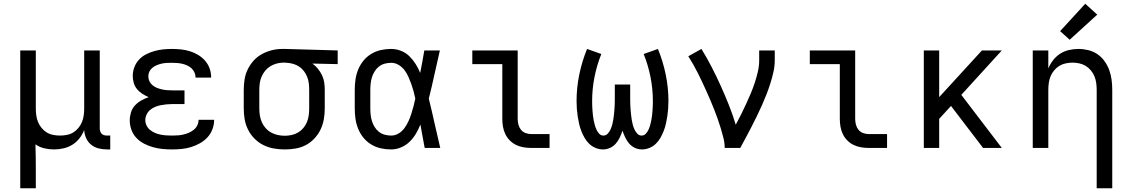

<svg xmlns="http://www.w3.org/2000/svg" viewBox="-20 -789 6040 1024"><path d="M88 215V-520H171V-210Q171 -192 173.5 -173.5Q176 -155 183 -138Q190 -121 202 -106.5Q214 -92 229.5 -82.5Q245 -73 263.5 -69.5Q282 -66 300 -66Q318 -66 336.5 -69.5Q355 -73 370.5 -82.5Q386 -92 398 -106.5Q410 -121 417 -138Q424 -155 426.5 -173.5Q429 -192 429 -210V-520H512V-104Q512 -97 514.5 -89Q517 -81 522.5 -75.5Q528 -70 535.5 -68Q543 -66 551 -66H568V8H551Q528 8 506 2.5Q484 -3 466.5 -17Q449 -31 439.5 -52Q430 -73 429 -96Q420 -72 404 -51.5Q388 -31 366.5 -17.5Q345 -4 319.5 2Q294 8 268 8Q242 8 216.5 2Q191 -4 169 -19Q170 13 170.5 44.5Q171 76 171 107V215Z M897 8Q872 8 846.5 5.5Q821 3 796 -4Q771 -11 748 -23Q725 -35 707.5 -53.5Q690 -72 681 -96.5Q672 -121 672 -147Q672 -168 678.5 -189.5Q685 -211 700 -227Q715 -243 734 -253.5Q753 -264 773 -271Q756 -278 739.5 -288.5Q723 -299 711 -313.5Q699 -328 693.5 -346.5Q688 -365 688 -384Q688 -408 696.5 -430.5Q705 -453 721 -470.5Q737 -488 758.5 -499Q780 -510 803 -516.5Q826 -523 849.5 -525.5Q873 -528 897 -528Q921 -528 945 -525.5Q969 -523 992 -516Q1015 -509 1036 -496.5Q1057 -484 1073 -466Q1089 -448 1097.5 -425Q1106 -402 1106 -378Q1106 -377 1106 -376.5Q1106 -376 1106 -375H1023Q1023 -375 1023 -375.5Q1023 -376 1023 -376Q1023 -390 1017 -403Q1011 -416 1001 -425Q991 -434 978 -440Q965 -446 951.5 -449Q938 -452 924.5 -453Q911 -454 897 -454Q884 -454 870.5 -453.5Q857 -453 843.5 -450Q830 -447 817.5 -442Q805 -437 794 -428.5Q783 -420 777 -408Q771 -396 771 -382Q771 -368 777 -355.5Q783 -343 794 -334Q805 -325 818 -320Q831 -315 844.5 -312Q858 -309 872 -308Q886 -307 900 -307H964V-234H900Q884 -234 868.5 -232.5Q853 -231 837.5 -228Q822 -225 807.5 -219Q793 -213 781 -203Q769 -193 762 -178.5Q755 -164 755 -148Q755 -148 755 -148Q755 -148 755 -148Q755 -133 762 -119Q769 -105 781 -95.5Q793 -86 807 -80Q821 -74 836 -71Q851 -68 866.5 -67Q882 -66 897 -66Q913 -66 928 -67Q943 -68 958 -71.5Q973 -75 987 -81Q1001 -87 1013 -96.5Q1025 -106 1032 -120Q1039 -134 1039 -150Q1039 -150 1039 -150Q1039 -150 1039 -150H1122Q1122 -149 1122 -149Q1122 -149 1122 -148Q1122 -123 1112.5 -98.5Q1103 -74 1085.5 -55.5Q1068 -37 1045.5 -24.5Q1023 -12 998.5 -4.5Q974 3 948.5 5.5Q923 8 897 8Z M1499 8Q1470 8 1441 3Q1412 -2 1385.5 -15Q1359 -28 1338 -49Q1317 -70 1303.5 -96.5Q1290 -123 1285 -152Q1280 -181 1280 -210V-310Q1280 -338 1284.5 -366Q1289 -394 1301.5 -419.5Q1314 -445 1333 -466Q1352 -487 1377 -500.5Q1402 -514 1429 -521Q1456 -528 1485 -528Q1488 -528 1492 -528Q1496 -528 1500 -528L1781 -520V-447L1646 -450Q1662 -439 1675 -423Q1688 -407 1697 -388.5Q1706 -370 1709 -350Q1712 -330 1712 -310V-210Q1712 -181 1707 -152.5Q1702 -124 1689.5 -98Q1677 -72 1657 -50.5Q1637 -29 1611.5 -15.5Q1586 -2 1557 3Q1528 8 1499 8ZM1499 -65Q1517 -65 1535.5 -69Q1554 -73 1570 -82.5Q1586 -92 1598 -106.5Q1610 -121 1617 -138Q1624 -155 1626.5 -173.5Q1629 -192 1629 -210V-310Q1629 -327 1627 -344.5Q1625 -362 1618.5 -378.5Q1612 -395 1601.5 -409Q1591 -423 1576.5 -433Q1562 -443 1545 -448Q1528 -453 1511 -454L1500 -455Q1498 -455 1495.5 -455Q1493 -455 1491 -455Q1473 -455 1455 -450Q1437 -445 1421.5 -435.5Q1406 -426 1394.5 -412Q1383 -398 1375.5 -381Q1368 -364 1365.5 -346Q1363 -328 1363 -310V-210Q1363 -191 1366 -172.5Q1369 -154 1376.5 -137Q1384 -120 1397 -105.5Q1410 -91 1426.5 -82Q1443 -73 1461.5 -69Q1480 -65 1499 -65Z M2066 8Q2038 8 2011 2Q1984 -4 1960 -18.5Q1936 -33 1918.5 -54.5Q1901 -76 1890.5 -101.5Q1880 -127 1876 -154.5Q1872 -182 1872 -210V-310Q1872 -338 1876 -365.5Q1880 -393 1890.5 -418.5Q1901 -444 1918.5 -465.5Q1936 -487 1960 -501.5Q1984 -516 2011 -522Q2038 -528 2066 -528Q2093 -528 2118.5 -518Q2144 -508 2163 -489.5Q2182 -471 2196.5 -448Q2211 -425 2221 -400Q2227 -430 2232.5 -460Q2238 -490 2243 -520H2326Q2311 -456 2297 -391.5Q2283 -327 2267 -263Q2283 -198 2297.5 -132Q2312 -66 2328 0H2245Q2239 -31 2233.5 -62Q2228 -93 2222 -125Q2212 -99 2198 -75.5Q2184 -52 2164.5 -33Q2145 -14 2119 -3Q2093 8 2066 8ZM2066 -66Q2087 -66 2105.5 -77Q2124 -88 2136.5 -105Q2149 -122 2158 -141.5Q2167 -161 2173.5 -181.5Q2180 -202 2185.5 -222.5Q2191 -243 2195 -263Q2191 -283 2185.5 -303Q2180 -323 2173 -342.5Q2166 -362 2157.5 -381Q2149 -400 2136 -416.5Q2123 -433 2105 -443.5Q2087 -454 2066 -454Q2049 -454 2032 -449.5Q2015 -445 2001.5 -434.5Q1988 -424 1978.5 -409Q1969 -394 1964 -378Q1959 -362 1957 -344.5Q1955 -327 1955 -310V-210Q1955 -193 1957 -175.5Q1959 -158 1964 -142Q1969 -126 1978.5 -111Q1988 -96 2001.5 -85.5Q2015 -75 2032 -70.5Q2049 -66 2066 -66Z M2813 0Q2793 0 2772 -3.5Q2751 -7 2732.5 -16Q2714 -25 2699 -40Q2684 -55 2675 -74Q2666 -93 2662.5 -113.5Q2659 -134 2659 -155V-447H2499V-520H2741V-155Q2741 -139 2745 -124Q2749 -109 2758.5 -97Q2768 -85 2783 -79.5Q2798 -74 2813 -74H2911V0Z M3196 8Q3176 8 3156.5 0Q3137 -8 3122.5 -22Q3108 -36 3098 -53.5Q3088 -71 3080.5 -90Q3073 -109 3068.5 -129Q3064 -149 3061 -169Q3058 -189 3056.5 -209Q3055 -229 3055 -250Q3055 -321 3069.5 -391.5Q3084 -462 3111 -528L3187 -501Q3163 -441 3150.5 -377.5Q3138 -314 3138 -249Q3138 -236 3138.5 -223.5Q3139 -211 3140 -198Q3141 -185 3142.5 -172Q3144 -159 3146.5 -146.5Q3149 -134 3152.5 -121.5Q3156 -109 3161.5 -97Q3167 -85 3176 -75.5Q3185 -66 3198 -66Q3212 -66 3221.5 -76.5Q3231 -87 3236.5 -99.5Q3242 -112 3245.5 -125Q3249 -138 3251 -151.5Q3253 -165 3254.5 -178.5Q3256 -192 3257 -205.5Q3258 -219 3258.5 -232.5Q3259 -246 3259 -260V-338H3341V-260Q3341 -246 3341.5 -232.5Q3342 -219 3343 -205.5Q3344 -192 3345.5 -178.5Q3347 -165 3349 -151.5Q3351 -138 3354.5 -125Q3358 -112 3363.5 -99.5Q3369 -87 3378.5 -76.5Q3388 -66 3402 -66Q3415 -66 3424 -75.5Q3433 -85 3438.5 -97Q3444 -109 3447.5 -121.5Q3451 -134 3453.5 -146.5Q3456 -159 3457.5 -172Q3459 -185 3460 -198Q3461 -211 3461.5 -223.5Q3462 -236 3462 -249Q3462 -314 3449.5 -377.5Q3437 -441 3413 -501L3489 -528Q3516 -462 3530.5 -391.5Q3545 -321 3545 -250Q3545 -229 3543.5 -209Q3542 -189 3539 -169Q3536 -149 3531.5 -129Q3527 -109 3519.5 -90Q3512 -71 3502 -53.5Q3492 -36 3477.5 -22Q3463 -8 3443.5 0Q3424 8 3404 8Q3384 8 3366 -0.5Q3348 -9 3335.5 -23.5Q3323 -38 3314.5 -56Q3306 -74 3300 -92Q3294 -74 3285.5 -56Q3277 -38 3264.5 -23.5Q3252 -9 3234 -0.5Q3216 8 3196 8Z M3845 0Q3845 -27 3838.5 -52.5Q3832 -78 3824.5 -103.5Q3817 -129 3808 -154Q3799 -179 3789.5 -203.5Q3780 -228 3769.5 -252.5Q3759 -277 3748 -301.5Q3737 -326 3726 -349.5Q3715 -373 3703 -397Q3691 -421 3678 -444Q3665 -467 3651 -489L3721 -528Q3750 -481 3775.5 -431.5Q3801 -382 3824 -331Q3847 -280 3867.5 -228.5Q3888 -177 3904 -124Q3919 -151 3932.5 -178.5Q3946 -206 3959 -234Q3972 -262 3984 -290.5Q3996 -319 4005.5 -348Q4015 -377 4022 -407Q4029 -437 4029 -468V-520H4112V-468Q4112 -436 4105 -405Q4098 -374 4088.5 -344Q4079 -314 4067.5 -284.5Q4056 -255 4043 -226Q4030 -197 4016 -168.5Q4002 -140 3987.5 -111.5Q3973 -83 3958 -55.5Q3943 -28 3928 0Z M4613 0Q4593 0 4572 -3.5Q4551 -7 4532.5 -16Q4514 -25 4499 -40Q4484 -55 4475 -74Q4466 -93 4462.5 -113.5Q4459 -134 4459 -155V-447H4299V-520H4541V-155Q4541 -139 4545 -124Q4549 -109 4558.5 -97Q4568 -85 4583 -79.5Q4598 -74 4613 -74H4711V0Z M4907 0V-520H4989V-271L5217 -520H5323L5107 -283L5323 0H5223L5052 -224L4989 -155V0Z M5829 215V-310Q5829 -328 5826.5 -346.5Q5824 -365 5817 -382Q5810 -399 5798 -413.5Q5786 -428 5770.5 -437.5Q5755 -447 5736.5 -451Q5718 -455 5700 -455Q5682 -455 5663.5 -451Q5645 -447 5629.5 -437.5Q5614 -428 5602 -413.5Q5590 -399 5583 -382Q5576 -365 5573.5 -346.5Q5571 -328 5571 -310V0H5488V-520H5571V-424Q5581 -448 5597 -468.5Q5613 -489 5634 -502.5Q5655 -516 5680.5 -522Q5706 -528 5732 -528Q5758 -528 5784.5 -521.5Q5811 -515 5833 -500Q5855 -485 5871 -462.5Q5887 -440 5896 -415Q5905 -390 5908.5 -363.5Q5912 -337 5912 -310V215ZM5685 -577 5634 -623 5768 -769 5832 -711Z"/></svg>

Font: Iosevka Custom Extended
Style: Regular
Weight: 400
Width: 7
Monospace: yes
Designer: Belleve Invis
Foundry: Belleve Invis
Version: Version 11.2.4; ttfautohint (v1.8.4)